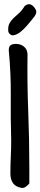

<svg xmlns="http://www.w3.org/2000/svg" viewBox="-20 -910 196 930"><path d="M30.3 -68.4Q30.3 -109.4 32.2 -148.4Q34.2 -187.5 34.2 -228.5Q31.2 -339.8 32.2 -446.8Q33.2 -553.7 22.5 -666Q22.5 -684.6 31.2 -690.9Q40 -697.3 57.6 -697.3Q80.1 -697.3 96.2 -684.1Q112.3 -670.9 113.3 -647.5Q111.3 -508.8 116.7 -372.6Q122.1 -236.3 122.1 -96.7V-21.5Q116.2 -13.7 105.5 -5.9Q94.7 2 84 0Q55.7 -4.9 43 -22.9Q30.3 -41 30.3 -68.4ZM20.5 -754.9Q17.6 -780.3 24.9 -794.9Q32.2 -809.6 44.4 -821.3Q56.6 -833 71.3 -845.7Q85.9 -858.4 99.6 -880.9Q114.3 -892.6 127 -888.7Q139.6 -884.8 150.4 -868.2Q156.2 -859.4 155.8 -852.1Q155.3 -844.7 151.4 -837.4Q147.5 -830.1 142.1 -824.2Q136.7 -818.4 132.8 -812.5Q125 -802.7 110.4 -785.6Q95.7 -768.6 79.1 -755.4Q62.5 -742.2 46.4 -739.3Q30.3 -736.3 20.5 -754.9Z"/></svg>

Font: Covered By Your Grace
Style: Regular
Weight: 400
Designer: Kimberly Geswein
Foundry: Kimberly Geswein
Version: Version 1.0